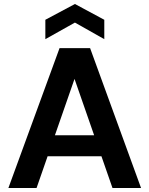

<svg xmlns="http://www.w3.org/2000/svg" viewBox="-20 -941 748 961"><path d="M22 0 278 -700H431L686 0H543L353 -546L163 0ZM135 -159 171 -264H527L562 -159ZM207 -745V-842L355 -921L502 -842V-745L355 -828Z"/></svg>

Font: DM Sans 20pt
Style: Bold
Weight: 700
Version: Version 4.004;gftools[0.9.30]